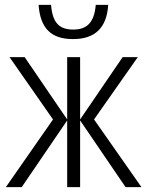

<svg xmlns="http://www.w3.org/2000/svg" viewBox="-20 -766 607 786"><path d="M423 -746H372C366 -675 337 -645 280 -645C222 -645 195 -673 189 -746H138C145 -650 189 -606 279 -606C370 -606 417 -653 423 -746ZM544 -532H482L308 -277V-532H255V-277L81 -532H19L197 -277L4 0H69L255 -273V0H308V-273L494 0H559L365 -277Z"/></svg>

Font: Noto Sans Display SemiCondensed Light
Style: Regular
Weight: 300
Width: 4
Designer: Monotype Design Team
Foundry: Monotype Imaging Inc.
Version: Version 1.900